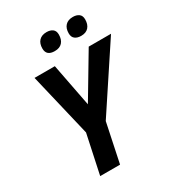

<svg xmlns="http://www.w3.org/2000/svg" viewBox="-215 -1041 1057 1163"><g transform="rotate(-30 313.5 -459.0)"><path d="M197 -272 92 -714H234L292 -414L471 -714H627L335 -272L278 0H139ZM222 -844Q222 -879 240.5 -898.5Q259 -918 293 -918Q319 -918 335 -906Q351 -894 351 -868Q351 -833 333 -813Q315 -793 280 -793Q222 -793 222 -844ZM406 -844Q406 -879 424.5 -898.5Q443 -918 477 -918Q503 -918 519 -906Q535 -894 535 -868Q535 -833 517 -813Q499 -793 465 -793Q438 -793 422 -805.5Q406 -818 406 -844Z"/></g></svg>

Font: Noto Sans Display
Style: Bold Italic
Weight: 700
Italic angle: -12°
Designer: Monotype Design team
Foundry: Monotype Imaging Inc.
Version: Version 1.000